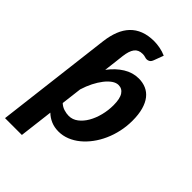

<svg xmlns="http://www.w3.org/2000/svg" viewBox="-270 -823 1080 1080"><g transform="rotate(45 269.5 -283.0)"><path d="M211.5 -498.5 202.5 -424Q237.5 -470.5 280.2 -497Q323 -523.5 370.5 -523.5Q402.5 -523.5 429 -512Q455.5 -500.5 474.2 -476.8Q493 -453 503.2 -416.5Q513.5 -380 513.5 -330Q513.5 -285.5 504.2 -243.2Q495 -201 478.2 -163.5Q461.5 -126 438.2 -94.8Q415 -63.5 387.2 -40.8Q359.5 -18 327.5 -5.2Q295.5 7.5 262 7.5Q228.5 7.5 201.8 -4Q175 -15.5 154.5 -35.5L130 166.5H-4L76.5 -498.5L80.5 -531.5Q86.5 -578.5 101.2 -616Q116 -653.5 140.8 -679.5Q165.5 -705.5 201 -719.2Q236.5 -733 284 -733Q305.5 -733 330.8 -728.2Q356 -723.5 379 -713L357.5 -655.5Q352 -641 343.5 -635.8Q335 -630.5 325.5 -630.5Q318 -630.5 309.5 -633.5Q301 -636.5 287.5 -636.5Q255.5 -636.5 239 -614.8Q222.5 -593 217 -546.5ZM316 -417Q297.5 -417 278.2 -403.8Q259 -390.5 241 -367.5Q223 -344.5 207.2 -313.5Q191.5 -282.5 180.5 -246.5L165.5 -123Q181.5 -108 201.5 -101.8Q221.5 -95.5 240.5 -95.5Q270.5 -95.5 295.5 -114.8Q320.5 -134 338.5 -165.2Q356.5 -196.5 366.5 -236Q376.5 -275.5 376.5 -316Q376.5 -368 360.5 -392.5Q344.5 -417 316 -417Z"/></g></svg>

Font: Lato Heavy
Style: Italic
Weight: 800
Italic angle: -7°
Designer: Lukasz Dziedzic
Foundry: tyPoland Lukasz Dziedzic
Version: Version 2.007; 2014-02-27